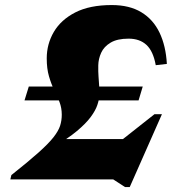

<svg xmlns="http://www.w3.org/2000/svg" viewBox="-20 -710 696 760"><path d="M545 -367.5 528.5 -312.5H77L94 -367.5ZM217.5 -159.5H559L378 -89.5L591.5 -258H621L493.5 30.5H475L428 0H21L25 -17Q92 -70 132 -105.8Q172 -141.5 191.8 -166.8Q211.5 -192 218 -212.5Q224.5 -233 224.5 -256Q224.5 -283 215.5 -306.2Q206.5 -329.5 194.5 -353.8Q182.5 -378 173.8 -408.2Q165 -438.5 165 -479Q165 -535.5 193 -583.5Q221 -631.5 278 -660.8Q335 -690 422.5 -690Q492.5 -690 539.5 -661.5Q586.5 -633 611.5 -580.8Q636.5 -528.5 640.5 -457L596.5 -452Q586.5 -507.5 559.8 -532.2Q533 -557 489 -557Q444 -557 417.8 -541.2Q391.5 -525.5 380.5 -501.2Q369.5 -477 369 -451.5Q368.5 -426 370 -407Q371.5 -388 372.5 -370.5Q373.5 -353 373 -331.5Q372.5 -315.5 365.2 -294Q358 -272.5 338.8 -246.5Q319.5 -220.5 283.8 -190.8Q248 -161 190.5 -127.5Z"/></svg>

Font: Newsreader 24pt ExtraBold
Style: Italic
Weight: 800
Italic angle: -17°
Designer: Hugues Gentile
Foundry: Production Type
Version: Version 1.003